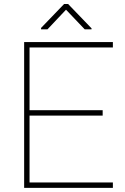

<svg xmlns="http://www.w3.org/2000/svg" viewBox="-20 -916 609 936"><path d="M530.3 -26.4V0H97.7V-710.9H530.3V-684.6H124V-378.9H480.5V-352.5H124V-26.4ZM312 -896.5 426.3 -777.8V-772.9H393.1L301.8 -868.7L211.4 -772.9H180.2V-779.8L292.5 -896.5Z"/></svg>

Font: Vazirmatn FD Thin
Style: Regular
Weight: 100
Designer: Saber Rastikerdar
Foundry: Saber Rastikerdar
Version: Version 33.003